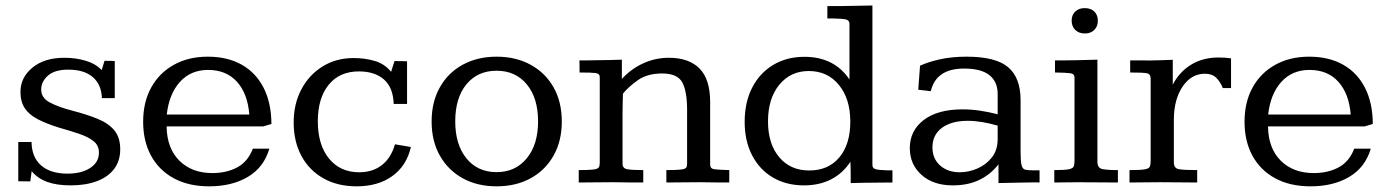

<svg xmlns="http://www.w3.org/2000/svg" viewBox="-20 -653 4972 687"><path d="M232.9 10.3Q182.6 10.3 148.7 -2.2Q114.7 -14.6 93.3 -40.5L88.4 -3.9Q77.6 -3.9 67.1 -4.2Q56.6 -4.4 45.4 -4.4V-145H92.8Q93.8 -89.8 127.4 -60.8Q161.1 -31.7 221.7 -31.7Q271.5 -31.7 302.7 -52Q334 -72.3 334 -106.9Q334 -132.8 314.5 -148.2Q294.9 -163.6 262.9 -174.3Q231 -185.1 192.9 -195.8Q147 -210 115.7 -226.1Q84.5 -242.2 68.8 -265.6Q53.2 -289.1 53.2 -324.2Q53.2 -375.5 95.9 -410.9Q138.7 -446.3 210.4 -446.3Q250.5 -446.3 286.1 -435.8Q321.8 -425.3 343.8 -402.3Q344.2 -403.3 346.7 -411.4Q349.1 -419.4 351.6 -427.5Q354 -435.5 354 -435.5Q354 -435.5 362.3 -435.3Q370.6 -435.1 379.6 -435.1Q388.7 -435.1 390.6 -434.6V-301.8H344.7Q342.8 -350.6 312 -377.2Q281.2 -403.8 224.1 -403.8Q175.3 -403.8 151.4 -382.3Q127.4 -360.8 127.4 -333Q127.4 -302.7 158.2 -286.4Q189 -270 237.8 -257.3Q290.5 -243.7 329.3 -227.8Q368.2 -211.9 389.2 -186.5Q410.2 -161.1 410.2 -118.7Q410.2 -77.1 388.2 -48.3Q366.2 -19.5 326.4 -4.6Q286.6 10.3 232.9 10.3Z M728.5 13.7Q654.8 13.7 601.8 -15.1Q548.8 -43.9 520.5 -95.9Q492.2 -147.9 492.2 -217.3Q492.2 -287.6 521 -339.8Q549.8 -392.1 602.1 -421.1Q654.3 -450.2 723.6 -450.2Q793.9 -450.2 844.7 -421.6Q895.5 -393.1 923.1 -339.1Q950.7 -285.2 951.2 -209.5L921.9 -200.7H576.2Q577.1 -122.6 621.8 -78.1Q666.5 -33.7 739.7 -33.7Q790.5 -33.7 828.6 -54Q866.7 -74.2 884.8 -121.1H943.8Q924.3 -54.2 867.2 -20.3Q810.1 13.7 728.5 13.7ZM576.7 -243.2H872.1Q866.2 -317.9 827.9 -360.4Q789.6 -402.8 724.6 -402.8Q662.6 -402.8 623.8 -359.9Q585 -316.9 576.7 -243.2Z M1255.9 13.7Q1188 13.7 1137.2 -14.9Q1086.4 -43.5 1058.6 -95Q1030.8 -146.5 1030.8 -215.3Q1030.8 -280.8 1058.1 -332.8Q1085.4 -384.8 1133.8 -415Q1182.1 -445.3 1245.6 -445.3Q1285.2 -445.3 1320.6 -435.1Q1356 -424.8 1379.4 -396L1391.6 -434.6Q1394 -434.6 1404.1 -434.3Q1414.1 -434.1 1424.1 -434.1Q1434.1 -434.1 1436.5 -433.6V-281.2H1388.7Q1386.7 -339.8 1353.8 -368.7Q1320.8 -397.5 1264.2 -397.5Q1194.8 -397.5 1156 -349.6Q1117.2 -301.8 1117.2 -218.8Q1117.2 -134.8 1157.2 -85.7Q1197.3 -36.6 1265.1 -36.6Q1314 -36.6 1346.9 -62.7Q1379.9 -88.9 1393.1 -136.7L1450.2 -127Q1435.1 -60.1 1384 -23.2Q1333 13.7 1255.9 13.7Z M1756.8 13.7Q1688 13.7 1635.7 -15.1Q1583.5 -43.9 1554 -95.9Q1524.4 -147.9 1524.4 -218.3Q1524.4 -288.6 1554 -340.8Q1583.5 -393.1 1636 -421.6Q1688.5 -450.2 1756.8 -450.2Q1825.7 -450.2 1878.2 -421.6Q1930.7 -393.1 1960.4 -341.1Q1990.2 -289.1 1990.2 -218.3Q1990.2 -148.4 1960.7 -96.2Q1931.2 -43.9 1878.7 -15.1Q1826.2 13.7 1756.8 13.7ZM1756.8 -37.1Q1824.2 -37.1 1864.7 -86.4Q1905.3 -135.7 1905.3 -218.8Q1905.3 -302.2 1865 -351.1Q1824.7 -399.9 1756.8 -399.9Q1689 -399.9 1648.9 -351.3Q1608.9 -302.7 1608.9 -218.8Q1608.9 -135.7 1648.9 -86.4Q1689 -37.1 1756.8 -37.1Z M2050.8 0Q2050.8 -3.9 2050.8 -9.8Q2050.8 -15.6 2050.8 -22.2Q2050.8 -28.8 2050.8 -34.7Q2050.8 -40.5 2050.8 -44.4Q2087.4 -44.4 2103 -46.4Q2118.7 -48.3 2122.3 -54Q2126 -59.6 2126 -69.8V-377.4Q2126 -389.6 2111.6 -391.6Q2097.2 -393.6 2053.7 -393.6Q2053.7 -398.9 2053.7 -407.2Q2053.7 -415.5 2053.5 -423.8Q2053.2 -432.1 2053.2 -437Q2069.8 -437 2085.2 -437Q2100.6 -437 2115.2 -437.5Q2139.2 -437.5 2161.4 -438.2Q2183.6 -439 2205.1 -439.5V-370.6Q2238.3 -406.7 2281.7 -426.5Q2325.2 -446.3 2373.5 -446.3Q2444.8 -446.3 2482.9 -408Q2521 -369.6 2521 -288.1V-64.5Q2521 -49.3 2536.1 -47.4Q2551.3 -45.4 2589.4 -44.4V0Q2565.4 0 2542.2 -0.2Q2519 -0.5 2484.9 -1Q2449.2 -1 2420.9 -0.5Q2392.6 0 2364.3 0V-44.4Q2401.4 -44.4 2416.7 -46.4Q2432.1 -48.3 2435.3 -53.2Q2438.5 -58.1 2438.5 -66.9V-259.8Q2438.5 -325.7 2421.4 -357.9Q2404.3 -390.1 2349.1 -390.1Q2295.9 -390.1 2261.7 -365.7Q2227.5 -341.3 2209 -317.9Q2208.5 -299.8 2208 -281.5Q2207.5 -263.2 2207.5 -243.7V-67.4Q2207.5 -50.3 2224.9 -47.4Q2242.2 -44.4 2281.7 -44.4V0Q2256.3 0 2231.7 -0.2Q2207 -0.5 2171.4 -1Q2134.8 -1 2106.4 -0.5Q2078.1 0 2050.8 0Z M2856.9 10.3Q2793 10.3 2745.1 -18.1Q2697.3 -46.4 2670.9 -97.7Q2644.5 -148.9 2644.5 -217.3Q2644.5 -287.1 2671.4 -339.4Q2698.2 -391.6 2746.6 -420.7Q2794.9 -449.7 2858.4 -449.7Q2964.8 -449.7 3019.5 -368.7V-567.9Q3019.5 -580.6 3006.3 -583.5Q2993.2 -586.4 2961.9 -586.9Q2957 -586.9 2951.7 -586.9Q2946.3 -586.9 2940.4 -586.9V-631.3Q2952.6 -631.3 2964.4 -631.3Q2976.1 -631.3 2987.8 -631.3Q3018.1 -631.8 3047.1 -632.3Q3076.2 -632.8 3101.6 -633.3V-62.5Q3101.6 -51.3 3112.3 -47.9Q3123 -44.4 3153.8 -43.5Q3158.2 -43.5 3163.1 -43.5Q3168 -43.5 3173.3 -43.5V0Q3159.7 0.5 3145.8 0.2Q3131.8 0 3117.7 0.5Q3093.3 0.5 3069.6 1Q3045.9 1.5 3023.9 2Q3023.9 1 3023.9 -14.6Q3023.9 -30.3 3023.7 -48.3Q3023.4 -66.4 3022.9 -74.2Q2995.6 -32.7 2953.6 -11.2Q2911.6 10.3 2856.9 10.3ZM2875.5 -43Q2943.8 -43 2983.2 -89.8Q3022.5 -136.7 3022.5 -217.8Q3022.5 -299.3 2981.7 -349.1Q2940.9 -398.9 2874 -398.9Q2808.6 -398.9 2768.3 -349.6Q2728 -300.3 2728 -218.8Q2728 -138.2 2768.1 -90.6Q2808.1 -43 2875.5 -43Z M3389.2 10.3Q3319.3 10.3 3277.3 -27.3Q3235.4 -64.9 3235.4 -123Q3235.4 -185.5 3285.2 -223.6Q3335 -261.7 3424.3 -261.7Q3454.6 -261.7 3486.1 -257.1Q3517.6 -252.4 3549.8 -244.1V-316.4Q3549.8 -360.4 3520.3 -384Q3490.7 -407.7 3429.7 -407.7Q3329.6 -407.7 3310.5 -326.7L3265.6 -332L3272 -418Q3303.2 -432.1 3345.2 -441.2Q3387.2 -450.2 3439 -450.2Q3542.5 -450.2 3587.2 -412.6Q3631.8 -375 3631.8 -294.4V-109.4Q3631.8 -75.7 3635.3 -62Q3638.7 -48.3 3648.4 -45.9Q3658.2 -43.5 3677.7 -43.5H3699.7V0Q3691.9 -0.5 3684.1 -0.5Q3676.3 -0.5 3668.5 -0.2Q3660.6 0 3652.8 0Q3626.5 0.5 3601.1 1Q3575.7 1.5 3552.7 2V-64.9Q3523.4 -27.8 3483.2 -8.8Q3442.9 10.3 3389.2 10.3ZM3414.1 -36.6Q3445.8 -36.6 3477.1 -50Q3508.3 -63.5 3529.1 -89.8Q3549.8 -116.2 3549.8 -155.8V-203.6Q3520.5 -211.9 3494.1 -216.3Q3467.8 -220.7 3442.9 -220.7Q3384.3 -220.7 3350.3 -195.6Q3316.4 -170.4 3316.4 -125.5Q3316.4 -85.4 3343.8 -61Q3371.1 -36.6 3414.1 -36.6Z M3752.4 0V-44.4Q3788.1 -44.4 3803 -47.1Q3817.9 -49.8 3821.3 -56.6Q3824.7 -63.5 3824.7 -76.2V-375.5Q3824.7 -389.2 3809.1 -391.1Q3793.5 -393.1 3754.9 -393.6Q3754.9 -404.8 3754.9 -415.5Q3754.9 -426.3 3754.9 -437Q3774.9 -437 3793.9 -437Q3813 -437 3831.1 -437.5Q3850.6 -438 3869.1 -438.5Q3887.7 -439 3906.7 -439.5V-74.2Q3906.7 -52.2 3923.6 -48.3Q3940.4 -44.4 3980 -44.4V0Q3967.3 0 3946 -0.2Q3924.8 -0.5 3902.6 -0.5Q3880.4 -0.5 3864.3 -0.7Q3848.1 -1 3845.2 -1Q3817.9 -1 3796.4 -0.5Q3774.9 0 3752.4 0ZM3861.8 -533.2Q3840.3 -533.2 3827.4 -545.9Q3814.5 -558.6 3814.5 -579.1Q3814.5 -599.6 3827.4 -611.8Q3840.3 -624 3861.3 -624Q3882.8 -624 3895.5 -611.8Q3908.2 -599.6 3908.2 -578.6Q3908.2 -558.6 3895.5 -545.9Q3882.8 -533.2 3861.8 -533.2Z M4021.5 0V-44.4Q4059.1 -44.4 4074.7 -46.9Q4090.3 -49.3 4093.8 -56.2Q4097.2 -63 4097.2 -76.2V-371.1Q4097.2 -388.2 4083.7 -390.9Q4070.3 -393.6 4023.9 -393.6V-437Q4031.2 -437 4047.6 -437Q4064 -437 4078.1 -436.8Q4092.3 -436.5 4092.3 -436.5Q4112.3 -436.5 4133.3 -437.5Q4154.3 -438.5 4176.3 -439V-350.1Q4199.7 -395.5 4241.7 -421.4Q4283.7 -447.3 4340.3 -447.3Q4362.3 -447.3 4384.8 -444.3V-337.9Q4377.4 -337.9 4370.1 -337.9Q4362.8 -337.9 4355.5 -337.9Q4345.7 -361.3 4331.3 -375.2Q4316.9 -389.2 4291 -389.2Q4243.2 -389.2 4212.2 -344.2Q4181.2 -299.3 4180.2 -228Q4180.2 -228 4180.2 -212.6Q4180.2 -197.3 4180.2 -174.6Q4180.2 -151.9 4180.2 -128.7Q4180.2 -105.5 4180.2 -89.4Q4180.2 -73.2 4180.2 -71.8Q4180.2 -50.8 4198.2 -47.6Q4216.3 -44.4 4263.7 -44.4V0Q4232.9 0 4203.6 -0.5Q4174.3 -1 4132.3 -1Q4096.2 -1 4072 -0.5Q4047.9 0 4021.5 0Z M4669.4 13.7Q4595.7 13.7 4542.7 -15.1Q4489.7 -43.9 4461.4 -95.9Q4433.1 -147.9 4433.1 -217.3Q4433.1 -287.6 4461.9 -339.8Q4490.7 -392.1 4543 -421.1Q4595.2 -450.2 4664.6 -450.2Q4734.9 -450.2 4785.6 -421.6Q4836.4 -393.1 4864 -339.1Q4891.6 -285.2 4892.1 -209.5L4862.8 -200.7H4517.1Q4518.1 -122.6 4562.7 -78.1Q4607.4 -33.7 4680.7 -33.7Q4731.4 -33.7 4769.5 -54Q4807.6 -74.2 4825.7 -121.1H4884.8Q4865.2 -54.2 4808.1 -20.3Q4751 13.7 4669.4 13.7ZM4517.6 -243.2H4813Q4807.1 -317.9 4768.8 -360.4Q4730.5 -402.8 4665.5 -402.8Q4603.5 -402.8 4564.7 -359.9Q4525.9 -316.9 4517.6 -243.2Z"/></svg>

Font: Kameron
Style: Regular
Weight: 400
Designer: Vernon Adams
Foundry: Vernon Adams
Version: Version 1.100